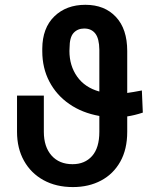

<svg xmlns="http://www.w3.org/2000/svg" viewBox="-20 -757 654 787"><path d="M561.5 -386.2 565.4 -295.4Q531.2 -284.2 501.5 -279.8V-216.8Q501.5 -145 473.1 -94.5Q444.8 -43.9 394.5 -17.1Q344.2 9.8 278.8 9.8Q210 9.8 158.4 -18.6Q106.9 -46.9 78.4 -97.9Q49.8 -148.9 49.8 -216.8V-365.2H159.7V-216.8Q159.7 -155.3 191.2 -119.6Q222.7 -84 277.3 -84Q327.6 -84 357.4 -117.4Q387.2 -150.9 387.2 -216.8V-281.7Q316.4 -294.4 263.9 -330.8Q211.4 -367.2 182.4 -422.6Q153.3 -478 153.3 -547.4V-557.6Q153.8 -642.1 202.6 -689.7Q251.5 -737.3 330.1 -737.3Q408.7 -737.3 455.1 -687.7Q501.5 -638.2 501.5 -547.9V-376Q513.7 -377.4 528.1 -380.1Q542.5 -382.8 561.5 -386.2ZM387.2 -381.8V-553.2Q386.7 -599.1 370.6 -619.6Q354.5 -640.1 325.2 -640.1Q298.3 -640.1 281.7 -622.1Q265.1 -604 265.1 -560.1L264.6 -547.9Q264.6 -487.8 296.1 -443.1Q327.6 -398.4 387.2 -381.8Z"/></svg>

Font: Inter Display Medium
Style: Regular
Weight: 500
Designer: Rasmus Andersson
Foundry: rsms
Version: Version 4.001;git-9221beed3